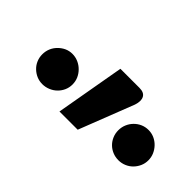

<svg xmlns="http://www.w3.org/2000/svg" viewBox="-32 -900 469 469"><g transform="rotate(45 202.0 -665.5)"><path d="M166 -576 197.5 -755H263.5Q279.5 -755 284.8 -745Q290 -735 284.5 -718.5L229 -576ZM404 -645Q404 -634.5 399.8 -625Q395.5 -615.5 388.5 -608.5Q381.5 -601.5 372 -597.5Q362.5 -593.5 352 -593.5Q341 -593.5 331.5 -597.5Q322 -601.5 315 -608.5Q308 -615.5 304 -625Q300 -634.5 300 -645Q300 -656 304 -665.5Q308 -675 315 -682.2Q322 -689.5 331.5 -693.8Q341 -698 352 -698Q362.5 -698 372 -693.8Q381.5 -689.5 388.5 -682.2Q395.5 -675 399.8 -665.5Q404 -656 404 -645ZM142 -645Q142 -634.5 137.8 -625Q133.5 -615.5 126.2 -608.5Q119 -601.5 109.2 -597.5Q99.5 -593.5 89 -593.5Q78.5 -593.5 69.2 -597.5Q60 -601.5 52.8 -608.5Q45.5 -615.5 41.5 -625Q37.5 -634.5 37.5 -645Q37.5 -656 41.5 -665.5Q45.5 -675 52.8 -682.2Q60 -689.5 69.2 -693.8Q78.5 -698 89 -698Q99.5 -698 109.2 -693.8Q119 -689.5 126.2 -682.2Q133.5 -675 137.8 -665.5Q142 -656 142 -645Z"/></g></svg>

Font: Lato 2
Style: Regular
Weight: 600
Designer: Lukasz Dziedzic with Adam Twardoch and Botio Nikoltchev
Foundry: tyPoland Lukasz Dziedzic
Version: Version 2.015; 2015-08-06; http://www.latofonts.com/